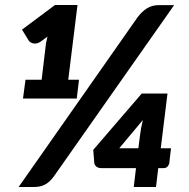

<svg xmlns="http://www.w3.org/2000/svg" viewBox="-20 -748 756 768"><path d="M54.5 0ZM195.5 -42.5Q186.5 -30 177.2 -21.8Q168 -13.5 158.2 -8.8Q148.5 -4 138 -2Q127.5 0 115.5 0H54.5L530 -678.5Q547.5 -702 568 -714.8Q588.5 -727.5 615.5 -727.5H676.5ZM82 -429H146.5L164 -575L170 -601.5L141 -580.5Q133 -575.5 125.8 -574.2Q118.5 -573 112.5 -574.5Q106.5 -576 101.8 -579Q97 -582 95 -585.5L68 -629.5L200 -728H290L253 -429H296L287 -354H72ZM623 -155H664L657 -94.5Q655.5 -87.5 649.8 -81.5Q644 -75.5 635 -75.5H613L604 0H515L524 -75.5H386Q372.5 -75.5 365.2 -81.8Q358 -88 357 -97.5L353 -148.5L547 -374H650ZM540 -206.5Q543 -233.5 551.5 -268L457 -155H533.5Z"/></svg>

Font: Lato Black
Style: Italic
Weight: 900
Italic angle: -7°
Designer: Lukasz Dziedzic
Foundry: tyPoland Lukasz Dziedzic
Version: Version 2.007; 2014-02-27